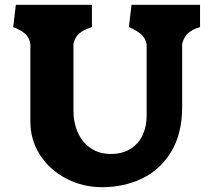

<svg xmlns="http://www.w3.org/2000/svg" viewBox="-20 -770 889 800"><path d="M591 -288V-585.5Q586 -612.5 566.2 -628.8Q546.5 -645 517 -657L528 -750H813.5V-657Q782.5 -648 764.8 -632.8Q747 -617.5 739 -587.5V-325Q739 -212.5 693 -137.2Q647 -62 571.5 -26Q496 10 405.5 10Q326.5 10 257.8 -25Q189 -60 147.8 -122.8Q106.5 -185.5 106.5 -264V-586.5Q102.5 -614 84.2 -629.8Q66 -645.5 35 -657L46 -750H363V-657Q328.5 -645.5 311.2 -631.5Q294 -617.5 286 -588.5V-308Q286 -259 304.2 -218Q322.5 -177 357.8 -152.8Q393 -128.5 442 -128.5Q489 -128.5 522.8 -149.2Q556.5 -170 573.8 -206Q591 -242 591 -288Z"/></svg>

Font: TMT Limkin
Style: Regular
Weight: 400
Designer: Gabriel Drozdov
Version: Version 1.000;Glyphs 3.1.2 (3151)